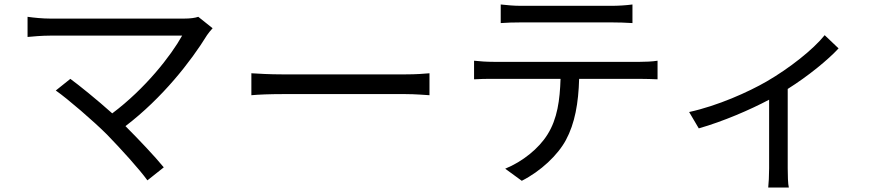

<svg xmlns="http://www.w3.org/2000/svg" viewBox="-20 -760 3980 857"><path d="M865 -685C851 -680 829 -677 801 -677H205C170 -677 131 -681 103 -685V-595C123 -597 166 -601 205 -601H793C743 -511 628 -364 481 -254C413 -315 331 -381 294 -408L229 -356C282 -319 398 -219 458 -159C521 -94 601 -6 638 45L711 -13C671 -62 600 -137 540 -197C705 -323 832 -486 904 -603C910 -612 919 -623 929 -634Z M1102 -335C1133 -338 1186 -340 1241 -340H1790C1835 -340 1877 -336 1897 -335V-433C1875 -431 1839 -428 1789 -428H1241C1185 -428 1132 -431 1102 -433Z M2710 -660C2739 -660 2774 -659 2803 -657V-740C2774 -736 2738 -734 2710 -734H2305C2273 -734 2243 -737 2215 -740V-657C2240 -659 2273 -660 2306 -660ZM2183 -484C2152 -484 2123 -486 2096 -489V-406C2123 -408 2152 -408 2183 -408H2482C2479 -314 2468 -230 2424 -160C2385 -97 2313 -39 2235 -7L2309 47C2394 4 2470 -68 2506 -135C2546 -209 2562 -300 2565 -408H2837C2861 -408 2893 -407 2915 -406V-489C2891 -485 2858 -484 2837 -484Z M3661 -603C3610 -539 3503 -455 3403 -397C3320 -349 3184 -288 3056 -260L3099 -187C3208 -218 3328 -270 3413 -315V-9C3413 21 3411 62 3409 77H3501C3497 62 3496 21 3496 -9V-363C3587 -420 3676 -493 3723 -544Z"/></svg>

Font: Noto Sans Mono CJK JP Regular
Style: Regular
Weight: 400
Designer: Ryoko NISHIZUKA (kana & ideographs); Paul D. Hunt (Latin, Greek & Cyrillic); Wenlong ZHANG (bopomofo); Sandoll Communica
Foundry: Adobe Systems Incorporated
Version: Version 1.004;PS 1.004;hotconv 1.0.82;makeotf.lib2.5.63406